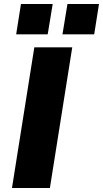

<svg xmlns="http://www.w3.org/2000/svg" viewBox="-20 -942 516 962"><path d="M40 0 152 -705H342L230 0ZM293 -770 318 -922H476L452 -770ZM61 -770 85 -922H244L219 -770Z"/></svg>

Font: Nunito Sans 8pt Black
Style: Italic
Weight: 900
Italic angle: -9°
Version: Version 3.101;gftools[0.9.27]